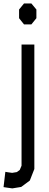

<svg xmlns="http://www.w3.org/2000/svg" viewBox="-75 -861 278 1099"><path d="M48.3 57.6V-606H121.6V57.6V106.4L95.7 172.4L46.4 209L-4.4 217.3L-36.1 212.9L-54.7 210L-44.4 122.6L-26.9 125.5L-5.4 128.4L21.5 124L38.1 111.8L48.3 87.4ZM104.5 -841.3 133.3 -806.6V-756.8L104.5 -721.2H62.5L34.2 -756.8V-806.6L62.5 -841.3Z"/></svg>

Font: Gap Sans
Style: Regular
Weight: 400
Designer: Alexandre Liziard and Étienne Ozeray
Foundry: Interstices.io
Version: Version 1.6.1 - December 3. 2014